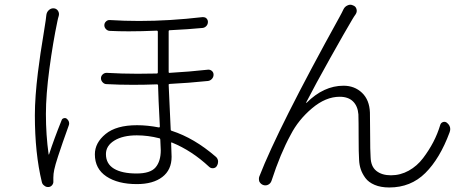

<svg xmlns="http://www.w3.org/2000/svg" viewBox="-20 -787 2040 831"><path d="M180.7 -722.7Q182.6 -735.4 191.4 -743.2Q200.2 -751 210 -751Q211.9 -751 212.9 -751Q224.6 -750 231 -740.2Q237.3 -730.5 234.4 -718.8Q230.5 -706.1 228.5 -695.3Q209 -602.5 193.8 -489.3Q178.7 -376 178.7 -293.9Q178.7 -203.1 190.4 -119.1Q190.4 -118.2 191.4 -118.2Q192.4 -118.2 192.4 -119.1Q213.9 -185.5 247.1 -267.6Q249 -273.4 256.3 -275.4Q263.7 -277.3 268.6 -273.4Q279.3 -264.6 279.3 -252.9Q279.3 -248 277.3 -243.2Q259.8 -194.3 252 -171.9Q244.1 -149.4 231.4 -110.8Q218.8 -72.3 214.8 -52.7Q210.9 -34.2 210.9 -18.6Q210.9 -13.7 210.9 -9.8Q210.9 -6.8 210.9 -2.9Q211.9 5.9 206.1 13.7Q200.2 21.5 190.4 22.5Q189.5 22.5 187.5 22.5Q178.7 22.5 171.9 16.6Q163.1 10.7 161.1 1Q130.9 -123 130.9 -288.1Q130.9 -328.1 134.3 -375Q137.7 -421.9 144 -472.7Q150.4 -523.4 155.3 -556.2Q160.2 -588.9 168.5 -639.2Q176.8 -689.5 177.7 -698.2Q179.7 -711.9 180.7 -722.7ZM675.8 -136.7Q675.8 -145.5 673.8 -182.6Q673.8 -187.5 669.9 -188.5Q620.1 -201.2 572.3 -201.2Q511.7 -201.2 475.1 -178.7Q438.5 -156.2 438.5 -120.1Q438.5 -78.1 473.1 -57.1Q507.8 -36.1 571.3 -36.1Q630.9 -36.1 653.3 -62.5Q675.8 -88.9 675.8 -136.7ZM879.9 -485.4Q889.6 -486.3 897 -480Q904.3 -473.6 904.3 -463.9Q904.3 -453.1 897 -445.3Q889.6 -437.5 879.9 -436.5Q794.9 -427.7 714.8 -423.8Q710 -423.8 710 -419.9Q710.9 -388.7 718.8 -226.6Q718.8 -221.7 723.6 -220.7Q820.3 -189.5 913.1 -109.4Q921.9 -102.5 923.8 -90.8Q923.8 -87.9 923.8 -85.9Q923.8 -77.1 918.9 -69.3Q914.1 -60.5 903.8 -59.1Q893.6 -57.6 885.7 -64.5Q810.5 -134.8 724.6 -169.9Q720.7 -171.9 720.7 -168Q722.7 -122.1 722.7 -108.4Q722.7 -51.8 682.6 -21Q642.6 9.8 572.3 9.8Q490.2 9.8 440.4 -23.4Q390.6 -56.6 390.6 -119.1Q390.6 -168.9 437 -207Q483.4 -245.1 573.2 -245.1Q618.2 -245.1 668 -235.4Q671.9 -235.4 671.9 -239.3Q665 -369.1 664.1 -418Q664.1 -421.9 659.2 -421.9Q605.5 -419.9 555.7 -419.9Q496.1 -419.9 441.4 -422.9Q431.6 -422.9 424.3 -430.7Q417 -438.5 417 -448.2Q417 -458 424.3 -464.8Q431.6 -471.7 441.4 -471.7Q507.8 -467.8 575.2 -467.8Q616.2 -467.8 658.2 -468.8Q663.1 -468.8 663.1 -473.6V-649.4Q663.1 -654.3 658.2 -654.3Q592.8 -651.4 537.1 -651.4Q493.2 -651.4 456.1 -653.3Q446.3 -653.3 439 -660.6Q431.6 -668 431.6 -677.7Q431.6 -687.5 439 -694.3Q446.3 -701.2 456.1 -700.2Q517.6 -696.3 582 -696.3Q713.9 -696.3 856.4 -712.9Q857.4 -712.9 859.4 -712.9Q867.2 -712.9 873 -708Q879.9 -701.2 879.9 -692.4Q879.9 -681.6 873 -674.3Q866.2 -667 856.4 -666Q797.9 -660.2 714.8 -656.2Q710 -656.2 710 -651.4V-475.6Q710 -470.7 714.8 -471.7Q800.8 -476.6 879.9 -485.4Z M1466.8 -747.1Q1472.7 -758.8 1484.4 -763.7Q1490.2 -766.6 1496.1 -766.6Q1502 -766.6 1507.8 -763.7Q1519.5 -759.8 1522.9 -748Q1526.4 -736.3 1519.5 -725.6Q1511.7 -714.8 1504.9 -703.1Q1474.6 -652.3 1409.2 -535.6Q1343.8 -418.9 1304.7 -342.8Q1304.7 -342.8 1305.2 -342.3Q1305.7 -341.8 1306.6 -341.8Q1380.9 -416 1466.8 -416Q1514.6 -416 1546.9 -385.3Q1579.1 -354.5 1581.1 -299.8Q1582 -271.5 1582 -203.6Q1582 -135.7 1584 -107.4Q1585 -66.4 1608.9 -47.4Q1632.8 -28.3 1671.9 -28.3Q1712.9 -28.3 1749 -48.3Q1785.2 -68.4 1811 -102.5Q1836.9 -136.7 1855.5 -172.4Q1874 -208 1885.7 -247.1Q1888.7 -255.9 1897.5 -258.8Q1906.2 -261.7 1914.1 -255.9Q1928.7 -244.1 1928.7 -228.5Q1928.7 -221.7 1925.8 -213.9Q1883.8 -100.6 1820.8 -38.1Q1757.8 24.4 1665 24.4Q1627.9 24.4 1601.6 13.2Q1575.2 2 1561.5 -16.6Q1547.9 -35.2 1541.5 -54.2Q1535.2 -73.2 1534.2 -94.7Q1532.2 -125 1532.2 -192.9Q1532.2 -260.7 1531.2 -292Q1528.3 -328.1 1507.8 -348.1Q1487.3 -368.2 1450.2 -368.2Q1389.6 -368.2 1330.6 -318.4Q1271.5 -268.6 1238.3 -204.1Q1193.4 -122.1 1155.3 -4.9Q1151.4 6.8 1141.1 12.2Q1130.9 17.6 1119.1 13.7Q1108.4 9.8 1102.5 -1Q1100.6 -6.8 1100.6 -12.7Q1100.6 -18.6 1102.5 -23.4Q1183.6 -232.4 1449.2 -712.9Q1460 -732.4 1466.8 -747.1Z"/></svg>

Font: Gen Jyuu Gothic L Monospace Light
Style: Regular
Weight: 300
Designer: [Source Han Sans]
Ryoko NISHIZUKA  (kana & ideographs); Paul D. Hunt (Latin, Greek & Cyrillic); Wenlong ZHANG  (bopomofo
Version: Version 1.002.20150607